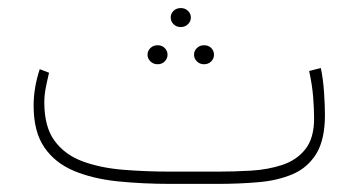

<svg xmlns="http://www.w3.org/2000/svg" viewBox="-20 -454 885 474"><path d="M516.1 0H402.8Q332 0 270.5 -6.3Q209 -12.7 162.4 -32.2Q115.7 -51.8 89.4 -90.3Q63 -128.9 63 -192.9Q63 -237.8 78.1 -283.2L101.1 -274.4Q96.7 -256.3 93 -237.5Q89.4 -218.8 89.4 -201.2Q89.4 -141.1 114.5 -106.7Q139.6 -72.3 183.3 -55.9Q227.1 -39.6 283.7 -34.9Q340.3 -30.3 402.8 -30.3H516.6Q557.6 -30.3 599.6 -32.7Q641.6 -35.2 677 -46.9Q712.4 -58.6 733.9 -85.7Q755.4 -112.8 755.4 -161.6Q755.4 -183.1 753.2 -213.1Q751 -243.2 743.2 -278.8L772 -286.1Q777.8 -259.3 780 -225.6Q782.2 -191.9 782.2 -170.4Q782.2 -109.4 761 -74.7Q739.7 -40 702.9 -24.2Q666 -8.3 617.9 -4.2Q569.8 0 516.1 0ZM401.4 -410.6Q401.4 -420.4 408.4 -427.2Q415.5 -434.1 426.3 -434.1Q437 -434.1 444.1 -427.2Q451.2 -420.4 451.2 -410.6Q451.2 -401.4 444.1 -394.3Q437 -387.2 426.3 -387.2Q415.5 -387.2 408.4 -394.3Q401.4 -401.4 401.4 -410.6ZM459 -318.8Q459 -328.6 466.1 -335.4Q473.1 -342.3 483.9 -342.3Q494.6 -342.3 501.5 -335.4Q508.3 -328.6 508.3 -318.8Q508.3 -309.6 501.5 -302.5Q494.6 -295.4 483.9 -295.4Q473.1 -295.4 466.1 -302.5Q459 -309.6 459 -318.8ZM344.2 -318.8Q344.2 -328.6 351.3 -335.4Q358.4 -342.3 369.1 -342.3Q379.9 -342.3 386.7 -335.4Q393.6 -328.6 393.6 -318.8Q393.6 -309.6 386.7 -302.5Q379.9 -295.4 369.1 -295.4Q358.4 -295.4 351.3 -302.5Q344.2 -309.6 344.2 -318.8Z"/></svg>

Font: Vazirmatn RD UI Thin
Style: Regular
Weight: 100
Designer: Saber Rastikerdar
Foundry: Saber Rastikerdar
Version: Version 33.003